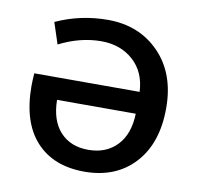

<svg xmlns="http://www.w3.org/2000/svg" viewBox="-66 -598 691 675"><g transform="rotate(10 279.5 -260.0)"><path d="M420 -222H139Q140 -148 177 -108Q214 -68 277 -68Q341 -68 379.5 -108.5Q418 -149 420 -222ZM420 -300Q417 -370 371.5 -411Q326 -452 257 -452Q182 -452 107 -414L82 -490Q169 -530 267 -530Q379 -530 450.5 -456.5Q522 -383 522 -260Q522 -134 455.5 -62Q389 10 277 10Q166 10 104 -58Q42 -126 42 -255Q42 -270 44 -300Z"/></g></svg>

Font: Mplus 1p Medium
Style: Regular
Weight: 500
Version: Version 1.061